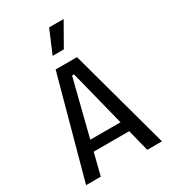

<svg xmlns="http://www.w3.org/2000/svg" viewBox="-212 -993 975 1098"><g transform="rotate(-30 275.5 -443.5)"><path d="M25 0 205 -660H346L526 0H429L282 -583H269L122 0ZM123 -144V-213H436V-144ZM303 -736H229L293 -887H389Z"/></g></svg>

Font: Bricolage Grotesque SemiCondensed
Style: Regular
Weight: 400
Width: 4
Designer: Mathieu Triay
Foundry: Atelier Triay
Version: Version 1.001;gftools[0.9.33.dev8+g029e19f]